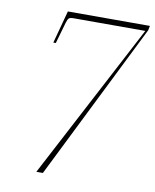

<svg xmlns="http://www.w3.org/2000/svg" viewBox="-81 -777 678 839"><g transform="rotate(10 258.0 -357.0)"><path d="M138 0 500 -689H182Q167 -689 161.5 -684.5Q156 -680 151 -663L124 -569H113L152 -714H516L512 -694L167 0Z"/></g></svg>

Font: Noto Serif Display SemiCondensed Thin
Style: Italic
Weight: 100
Width: 4
Italic angle: -12°
Designer: Monotype Design Team
Foundry: Monotype Imaging Inc.
Version: Version 2.009